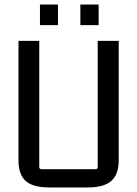

<svg xmlns="http://www.w3.org/2000/svg" viewBox="-20 -814 601 841"><path d="M234 -704H155V-794H234ZM412 -704H332V-794H412ZM366 7H194Q125 7 93 -21Q61 -49 61 -112V-635H152V-83Q152 -73 162 -73H398Q408 -73 408 -83V-635H500V-112Q500 -50 467.5 -21.5Q435 7 366 7Z"/></svg>

Font: Gemunu Libre Medium
Style: Regular
Weight: 500
Designer: Puspanada Ekanayake, Sola Matas, Pathum Egodawatta, Kosala Senevirathne
Foundry: mooniak
Version: Version 1.100